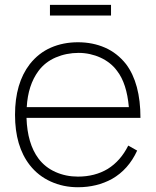

<svg xmlns="http://www.w3.org/2000/svg" viewBox="-20 -751 637 786"><path d="M434.5 -687.5H184.5V-731H434.5ZM505 -155 541.5 -134.5Q506 -57 438.5 -18.5Q376.5 15.5 299 15.5Q239 15.5 187.8 -7.8Q136.5 -31 102 -75Q41.5 -152.5 41.5 -281Q41.5 -410 102 -488.5Q138 -534 188.2 -556Q238.5 -578 299 -578Q359.5 -578 409.8 -556Q460 -534 496 -488.5Q555 -410 555 -268.5H88.5Q92 -163 137.5 -102Q164.5 -66 207 -47Q249.5 -28 299 -28Q368.5 -28 421 -59.5Q474 -92.5 505 -155ZM89.5 -312.5H507.5Q499 -409.5 459.5 -460.5Q446.5 -478.5 429 -492.2Q411.5 -506 391.2 -515.2Q371 -524.5 348.2 -529.5Q325.5 -534.5 302 -534.5Q252 -534.5 208.2 -515.8Q164.5 -497 137.5 -460.5Q94.5 -402.5 89.5 -312.5Z"/></svg>

Font: Russisch Sans ExtraLight
Style: Regular
Weight: 200
Width: 4
Designer: Michael Sharanda (font) & Cristiano Sobral (main changes)
Foundry: Michael Sharanda
Version: Version 2.00;September 8, 2020;FontCreator 13.0.0.2681 64-bi